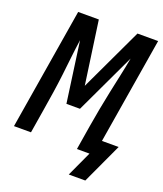

<svg xmlns="http://www.w3.org/2000/svg" viewBox="-159 -838 925 1092"><g transform="rotate(20 303.5 -291.5)"><path d="M389 152 459 0H383L407 -147Q416 -202 426.5 -257.5Q437 -313 448.5 -368Q460 -423 472 -478Q484 -533 494 -588L321 -221H239L188 -588Q180 -533 174 -478Q168 -423 161.5 -368Q155 -313 146.5 -257.5Q138 -202 129 -147L105 0H2L123 -735H248L302 -353L482 -735H607L501 -92H602L489 152Z"/></g></svg>

Font: Iosevka SmBd Ex Obl
Style: Regular
Weight: 600
Width: 7
Italic angle: -9°
Monospace: yes
Designer: Belleve Invis
Foundry: Belleve Invis
Version: Version 32.5.0; ttfautohint (v1.8.4)